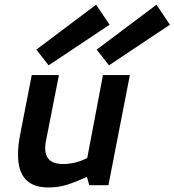

<svg xmlns="http://www.w3.org/2000/svg" viewBox="-20 -808 762 839"><path d="M192.5 -522.5 458.8 -700 400 -787.5 138.8 -591.2ZM456.2 -522.5 722.5 -700 663.8 -787.5 402.5 -591.2ZM453.8 1.2 547.5 -480H430L361.2 -117.5Q310 -91.2 255 -91.2Q177.5 -91.2 177.5 -161.2Q177.5 -178.8 181.2 -193.8L237.5 -480H118.8L71.2 -236.2Q70 -231.2 64.4 -198.8Q58.8 -166.2 58.8 -131.2Q58.8 11.2 191.2 11.2Q235 11.2 272.5 -0.6Q310 -12.5 360 -35L370 1.2Z"/></svg>

Font: Cambay
Style: Bold Italic
Weight: 700
Italic angle: -11°
Designer: Pooja Saxena
Foundry: Pooja Saxena
Version: Version 1.006;PS 001.006;hotconv 1.0.70;makeotf.lib2.5.58329